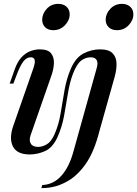

<svg xmlns="http://www.w3.org/2000/svg" viewBox="-20 -784 709 992"><path d="M194 188 198 172Q256 170 297.5 123.5Q339 77 361 -7L479 -430Q488 -459 479.5 -473.5Q471 -488 449 -488Q422 -488 399.5 -471Q377 -454 357 -403Q340 -358 331 -301.5Q322 -245 311 -185.5Q300 -126 276 -73Q251 -20 212 -3Q173 14 134 14Q68 14 47 -27Q26 -68 48 -132L152 -430Q163 -462 159 -475Q155 -488 139 -488Q117 -488 100 -465.5Q83 -443 65 -394L49 -352H30L56 -426Q71 -467 92 -489Q113 -511 137.5 -520Q162 -529 185 -529Q228 -529 244 -508.5Q260 -488 258.5 -456Q257 -424 244 -389L138 -85Q129 -59 139 -42Q149 -25 177 -25Q199 -25 222 -38.5Q245 -52 262 -91Q284 -141 293.5 -200Q303 -259 313.5 -318.5Q324 -378 346 -429Q371 -487 412 -508Q453 -529 497 -529Q542 -529 561.5 -509Q581 -489 582 -457.5Q583 -426 573 -389L494 -108Q481 -56 463 -12Q445 32 420 67Q395 102 363 129Q331 155 288.5 171.5Q246 188 194 188ZM198 -682Q198 -713 221.5 -738.5Q245 -764 281 -764Q308 -764 324 -749Q340 -734 340 -710Q340 -679 315.5 -653.5Q291 -628 255 -628Q229 -628 213.5 -643Q198 -658 198 -682ZM526 -682Q526 -713 550 -738.5Q574 -764 610 -764Q637 -764 653 -749Q669 -734 669 -710Q669 -679 644.5 -653.5Q620 -628 584 -628Q558 -628 542 -643Q526 -658 526 -682Z"/></svg>

Font: Playfair Display Medium
Style: Italic
Weight: 500
Italic angle: -14°
Designer: Claus Eggers Sørensen
Foundry: Claus Eggers Sørensen
Version: Version 1.203